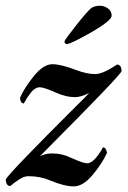

<svg xmlns="http://www.w3.org/2000/svg" viewBox="-32 -661 456 683"><path d="M205.1 -503.9Q197.3 -506.8 197.3 -513.7Q199.2 -520.5 237.3 -568.8Q275.4 -617.2 291 -630.9Q302.7 -640.6 324.2 -640.6Q337.9 -640.6 351.6 -631.3Q365.2 -622.1 365.2 -605.5Q365.2 -587.9 293.9 -546.9Q222.7 -505.9 205.1 -503.9ZM154.3 -432.6Q184.6 -432.6 238.3 -412.1Q276.4 -397.5 306.6 -397.5Q334 -397.5 384.8 -431.6Q400.4 -429.7 400.4 -408.2Q400.4 -402.3 328.6 -327.6Q256.8 -252.9 183.6 -179.7L110.4 -105.5Q129.9 -115.2 153.3 -115.2Q189.5 -115.2 220.7 -99.6Q264.6 -80.1 277.3 -80.1Q285.2 -80.1 293 -85Q300.8 -89.8 307.6 -97.7Q314.5 -105.5 319.3 -112.3Q324.2 -119.1 329.1 -127.4Q334 -135.7 334 -136.7Q345.7 -136.7 348.6 -117.2Q330.1 -77.1 296.4 -37.6Q262.7 2 230.5 2Q196.3 2 145.5 -19.5Q110.4 -34.2 70.3 -34.2Q58.6 -34.2 47.9 -29.3Q37.1 -24.4 21 -12.2Q4.9 0 3.9 1Q-9.8 0 -11.7 -21.5Q-11.7 -28.3 62 -104.5Q135.7 -180.7 210.4 -254.9Q285.2 -329.1 285.2 -330.1Q255.9 -315.4 234.4 -315.4Q203.1 -315.4 168 -331.1Q124 -350.6 109.4 -350.6Q101.6 -350.6 93.3 -345.7Q85 -340.8 78.6 -332.5Q72.3 -324.2 67.4 -317.4Q62.5 -310.5 58.1 -302.2Q53.7 -293.9 52.7 -293Q41 -293 39.1 -312.5Q52.7 -345.7 87.4 -389.2Q122.1 -432.6 154.3 -432.6Z"/></svg>

Font: Crimson
Style: SemiboldItalic
Weight: 600
Italic angle: -11°
Version: Version 0.8 ; ttfautohint (v1.00) -l 8 -r 50 -G 200 -x 14 -D